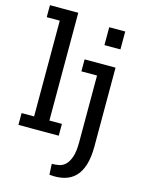

<svg xmlns="http://www.w3.org/2000/svg" viewBox="-134 -765 794 1067"><g transform="rotate(15 263.5 -231.5)"><path d="M459 5Q459 69 445.5 112.5Q432 156 406.5 182Q381 208 343.5 218Q306 228 258 223L255 161Q276 161 296.5 157Q317 153 333.5 137Q350 121 360.5 90Q371 59 371 5V-378H281V-447H459ZM367 -655H459V-552H367ZM20 0V-68H92V-619H17V-688H180V-68H252V0Z"/></g></svg>

Font: Zilla Slab Medium
Style: Regular
Weight: 500
Designer: Typotheque.com
Foundry: Typotheque type foundry
Version: Version 1.1; 2017